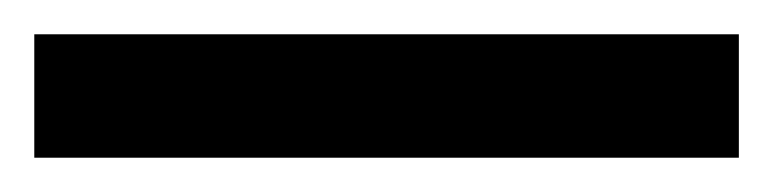

<svg xmlns="http://www.w3.org/2000/svg" viewBox="-22 4 451 112"><path d="M-2 96V24H409V96Z"/></svg>

Font: Noto Sans Malayalam UI SemiCondensed Black
Style: Regular
Weight: 900
Width: 4
Designer: Jelle Bosma - Monotype Design Team
Foundry: Monotype Imaging Inc.
Version: Version 2.104; ttfautohint (v1.8.4.7-5d5b)